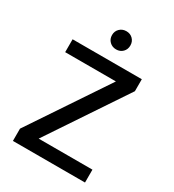

<svg xmlns="http://www.w3.org/2000/svg" viewBox="-205 -983 994 1098"><g transform="rotate(30 292.0 -434.0)"><path d="M346 -851Q363 -834 363 -808Q363 -782 346 -765Q329 -748 303 -748Q277 -748 259.5 -765Q242 -782 242 -808Q242 -834 259.5 -851Q277 -868 303 -868Q329 -868 346 -851ZM530 0H54V-81L394 -589H59V-674H516V-595L175 -85H530Z"/></g></svg>

Font: Hind Guntur Medium
Style: Regular
Weight: 500
Designer: Manushi Parikh, Hitesh Malaviya
Foundry: Indian Type Foundry
Version: Version 1.000;PS 1.0;hotconv 1.0.86;makeotf.lib2.5.63406; tt